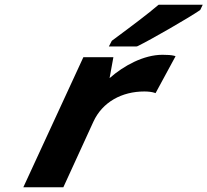

<svg xmlns="http://www.w3.org/2000/svg" viewBox="-20 -786 871 806"><path d="M456 -546H330L78 0H246L372 -275C410 -358 492 -402 586 -402C602 -402 618 -400 627 -397L633 -395L717 -550L711 -552C699 -555 682 -556 662 -556C583 -556 499 -510 440 -458ZM821 -745 831 -766H646L642 -763C605 -731 539 -681 451 -616L449 -614L437 -591H553L557 -592C611 -618 774 -712 819 -743Z"/></svg>

Font: Passageway
Style: BdSuIt
Weight: 700
Foundry: Ascender Corporation
Version: Version 1.11